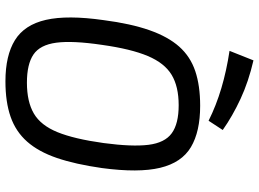

<svg xmlns="http://www.w3.org/2000/svg" viewBox="-143 -600 952 706"><g transform="rotate(-90 333.0 -247.0)"><path d="M387 -703Q482 -703 538.5 -668Q595 -633 613 -554Q631 -475 612 -342Q599 -242 575 -173.5Q551 -105 514.5 -64Q478 -23 424.5 -5Q371 13 297 13Q202 13 145 -21Q88 -55 69 -134Q50 -213 68 -348Q82 -446 105 -513.5Q128 -581 165 -623Q202 -665 256.5 -684Q311 -703 387 -703ZM242 44Q298 72 362 91Q426 110 499 121L464 209Q386 191 322.5 161.5Q259 132 208 96ZM382 -624Q312 -624 268.5 -598.5Q225 -573 200 -511.5Q175 -450 160 -342Q146 -237 153.5 -177Q161 -117 196 -91.5Q231 -66 299 -66Q368 -66 411 -92Q454 -118 480 -179.5Q506 -241 521 -348Q537 -456 529 -516Q521 -576 485.5 -600Q450 -624 382 -624Z"/></g></svg>

Font: Exo 2
Style: Italic
Weight: 400
Italic angle: -8°
Designer: Natanael Gama
Foundry: Natanael Gama
Version: Version 2.010